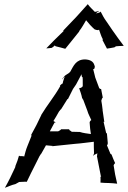

<svg xmlns="http://www.w3.org/2000/svg" viewBox="-20 -878 613 921"><path d="M4 22 3 23C17 18 36 9 54 5L72 -5C83 -5 98 -7 109 -6V-7C121 -32 135 -61 148 -86L169 -128L176 -139L178 -141C185 -154 193 -167 200 -180V-181C212 -180 221 -179 233 -178C233 -177 232 -177 231 -177C231 -177 232 -176 232 -176C232 -176 233 -177 234 -177L340 -188C370 -190 402 -195 430 -198C430 -183 430 -163 431 -145V-143C431 -139 427 -133 426 -130C428 -132 434 -137 438 -138C440 -139 445 -141 447 -143L446 -136V-133L445 -129L464 -32C465 -31 465 -30 465 -29C464 -30 463 -30 462 -31C463 -22 462 -14 462 -3V-2C474 -1 489 0 503 0C515 0 530 2 541 3H542C535 -25 529 -56 525 -85L526 -87C526 -89 530 -94 532 -95V-96C527 -108 520 -122 515 -137L510 -140C505 -154 497 -169 493 -181C495 -182 497 -187 497 -190V-192C495 -206 495 -223 493 -237C492 -237 490 -241 489 -241L477 -293L478 -294H479C480 -294 480 -293 480 -293H481L480 -295L472 -350C472 -350 473 -353 472 -353C470 -367 469 -382 466 -395L468 -401C468 -404 472 -410 473 -410L465 -451C463 -450 458 -453 456 -455L437 -506C434 -520 430 -533 427 -546L429 -547H431C433 -547 437 -561 433 -564C429 -583 412 -592 388 -593C344 -593 333 -562 317 -534C305 -520 294 -522 284 -506C282 -504 279 -501 278 -499L279 -498C282 -503 289 -508 292 -512C291 -510 289 -507 288 -504L282 -485L281 -478C278 -477 266 -468 268 -465H269C243 -418 205 -372 178 -327V-326C164 -295 146 -260 130 -232V-231C130 -231 131 -227 131 -226L111 -176C104 -159 100 -142 96 -127C94 -129 87 -129 83 -129C79 -128 74 -129 72 -131H71C67 -116 61 -98 54 -82L53 -76C38 -43 21 -8 4 22ZM202 -646H203C213 -646 223 -648 232 -649C231 -649 230 -649 230 -650C233 -652 240 -656 242 -660C243 -659 245 -657 247 -656C262 -652 281 -648 293 -644L294 -645C315 -670 337 -699 360 -727V-729C373 -745 384 -766 393 -781C404 -767 419 -750 434 -737C438 -736 449 -731 454 -735L455 -736C460 -723 465 -704 473 -690L472 -685C480 -671 486 -657 493 -645H494C505 -646 517 -649 529 -651L533 -654L537 -656C549 -657 562 -658 573 -658V-659C556 -682 537 -707 520 -732L490 -776C480 -789 470 -808 463 -822H462C462 -819 451 -816 447 -815C444 -815 441 -814 439 -813C444 -817 450 -822 455 -825V-826C450 -824 442 -822 435 -821C425 -832 410 -845 401 -858C378 -833 352 -802 327 -777L284 -732C284 -731 283 -730 282 -730V-729C282 -730 284 -730 285 -730H287L285 -729L239 -684C227 -671 214 -658 202 -646ZM219 -248 241 -289C241 -290 242 -290 242 -290C244 -291 247 -291 248 -290V-291C243 -291 241 -297 236 -297C245 -311 254 -327 263 -343L268 -349C268 -351 272 -353 273 -354L303 -402C304 -403 307 -404 307 -404V-405C314 -419 323 -436 330 -451L345 -473C354 -489 362 -506 371 -522C372 -517 371 -508 376 -508C378 -494 376 -479 377 -464L369 -457C366 -456 362 -455 360 -455V-454C365 -440 371 -423 374 -407L376 -405C376 -404 377 -402 377 -402L379 -400L399 -347C403 -331 413 -315 418 -302C415 -301 410 -294 410 -291V-290C411 -272 413 -252 416 -235C401 -237 377 -240 363 -245C350 -245 336 -246 323 -246C322 -251 311 -251 312 -258H273C272 -254 262 -250 259 -248Z"/></svg>

Font: Charger Mayhem
Style: Obl
Weight: 400
Designer: Jasper
Foundry: Cannot Into Space Fonts
Version: Version 0.98